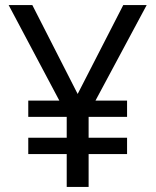

<svg xmlns="http://www.w3.org/2000/svg" viewBox="-20 -734 612 754"><path d="M285 -365 464 -714H556L355 -339H479V-275H328V-193H479V-129H328V0H242V-129H91V-193H242V-275H91V-339H213L14 -714H107Z"/></svg>

Font: Noto Sans Lisu
Style: Regular
Weight: 400
Designer: Monotype Design Team. David Williams.
Foundry: Monotype Imaging Inc.
Version: Version 2.102